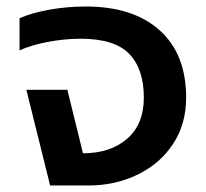

<svg xmlns="http://www.w3.org/2000/svg" viewBox="-20 -570 632 590"><path d="M61 -294H187L235 -99Q319 -99 370.5 -143.5Q422 -188 422 -270Q422 -358 377 -404.5Q332 -451 228 -451Q178 -451 126 -441Q74 -431 40 -415V-514Q79 -531 133 -540.5Q187 -550 244 -550Q389 -550 470.5 -477Q552 -404 552 -270Q552 -189 512 -128Q472 -67 403 -33.5Q334 0 252 0H134Z"/></svg>

Font: Prompt Medium
Style: Regular
Weight: 500
Designer: Katatrad Team
Foundry: CadsonDemak
Version: Version 1.000